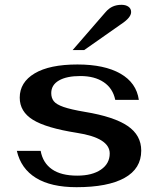

<svg xmlns="http://www.w3.org/2000/svg" viewBox="-20 -768 657 798"><path d="M50 -141H149Q158 -91 196 -64.5Q234 -38 301 -38Q363 -38 399.5 -63Q436 -88 436 -130Q436 -195 299 -216Q172 -236 117 -270Q62 -304 62 -362Q62 -426 124 -463Q186 -500 302 -500Q414 -500 480.5 -462Q547 -424 557 -353H459Q449 -401 411 -426.5Q373 -452 314 -452Q257 -452 225 -433.5Q193 -415 193 -381Q193 -361 203.5 -347.5Q214 -334 244 -323.5Q274 -313 333 -303Q454 -283 510.5 -244.5Q567 -206 567 -142Q567 -67 497.5 -28.5Q428 10 298 10Q192 10 129.5 -28.5Q67 -67 50 -141ZM419 -718Q433 -734 449 -741Q465 -748 485 -748Q503 -748 514 -740Q525 -732 525 -718Q525 -695 484 -668L330 -560H282Z"/></svg>

Font: Fahkwang SemiBold
Style: Regular
Weight: 600
Designer: Suppakit Chalermlarp | Katatrad Co.,Ltd.
Foundry: Cadson Demak Co.,Ltd.
Version: Version 1.000; ttfautohint (v1.6)